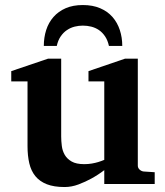

<svg xmlns="http://www.w3.org/2000/svg" viewBox="-20 -734 660 766"><path d="M396 0V-55.2Q371.1 -36.1 344.2 -21.5Q321.3 -8.8 293.5 1.7Q265.6 12.2 237.8 12.2Q195.3 12.2 166.7 1Q138.2 -10.3 121.1 -31.2Q104 -52.2 96.9 -82.5Q89.8 -112.8 89.8 -150.9V-409.2H24.9V-450.2L171.9 -500H224.1V-189.9Q224.1 -171.4 226.6 -151.9Q229 -132.3 238.3 -116.2Q247.6 -100.1 265.9 -89.6Q284.2 -79.1 315.9 -79.1Q331.5 -79.1 345.9 -81.5Q360.4 -84 371.6 -87.4Q384.3 -91.3 396 -96.2V-409.2H333V-450.2L479 -500H529.8V-73.2Q529.8 -64 536.9 -57.4Q543.9 -50.8 553.2 -49.8L597.2 -46.9V0ZM414.6 -550.8Q409.7 -573.2 399.2 -588.9Q388.7 -604.5 374.8 -614Q360.8 -623.5 344.2 -627.7Q327.6 -631.8 310.5 -631.8Q293.9 -631.8 277.6 -627.7Q261.2 -623.5 247.1 -614Q232.9 -604.5 222.2 -588.9Q211.4 -573.2 206.5 -550.8H154.8Q154.8 -584.5 164.3 -614.3Q173.8 -644 193.4 -666.3Q212.9 -688.5 241.9 -701.2Q271 -713.9 310.5 -713.9Q350.1 -713.9 379.6 -701.2Q409.2 -688.5 428.7 -666.3Q448.2 -644 458 -614.3Q467.8 -584.5 467.8 -550.8Z"/></svg>

Font: Charis SIL Afr
Style: Bold
Weight: 700
Foundry: SIL International
Version: Version 5.000